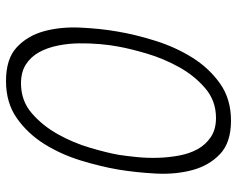

<svg xmlns="http://www.w3.org/2000/svg" viewBox="-95 -685 790 640"><g transform="rotate(-90 300.0 -365.0)"><path d="M227 -40Q284 -40 326 -76Q368 -112 396.5 -163.5Q425 -215 441.5 -271Q458 -327 465 -367Q470 -393 473 -427.5Q476 -462 475.5 -497.5Q475 -533 468 -567.5Q461 -602 446 -629.5Q431 -657 405.5 -673.5Q380 -690 342 -690Q284 -690 242.5 -654Q201 -618 172.5 -567Q144 -516 127.5 -460Q111 -404 104 -365Q100 -339 96.5 -304.5Q93 -270 94 -234Q95 -198 101.5 -163Q108 -128 123 -101Q138 -74 163.5 -57Q189 -40 227 -40ZM218 10Q145 10 106.5 -26.5Q68 -63 53 -119Q38 -175 41.5 -241Q45 -307 55 -367Q65 -425 85 -490.5Q105 -556 139.5 -611.5Q174 -667 225.5 -703.5Q277 -740 350 -740Q424 -740 462.5 -704Q501 -668 516 -613Q531 -558 528 -492.5Q525 -427 515 -369Q505 -309 484 -242Q463 -175 428 -119Q393 -63 341.5 -26.5Q290 10 218 10Z"/></g></svg>

Font: Maple Mono Thin
Style: Italic
Weight: 250
Italic angle: -10°
Monospace: yes
Designer: subframe7536
Version: Version 7.000